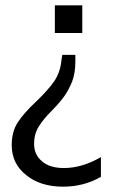

<svg xmlns="http://www.w3.org/2000/svg" viewBox="-20 -512 487 721"><path d="M186 -388V-492H289V-388ZM217 189Q132 189 79 146Q24 103 24 33Q24 -18 47 -53Q70 -88 115 -130Q137 -151 154 -170Q171 -189 183 -206Q207 -241 211 -288L214 -306H263V-281Q263 -238 251 -206Q237 -172 221 -150Q213 -139 201.5 -125.5Q190 -112 176 -98Q142 -64 125 -36Q108 -8 108 28Q108 69 138 94Q167 119 220 119Q288 119 359 78V152Q295 189 217 189Z"/></svg>

Font: PRinguin Sans
Style: Regular
Weight: 400
Designer: Vernon Adams
Foundry: Vernon Adams
Version: ""